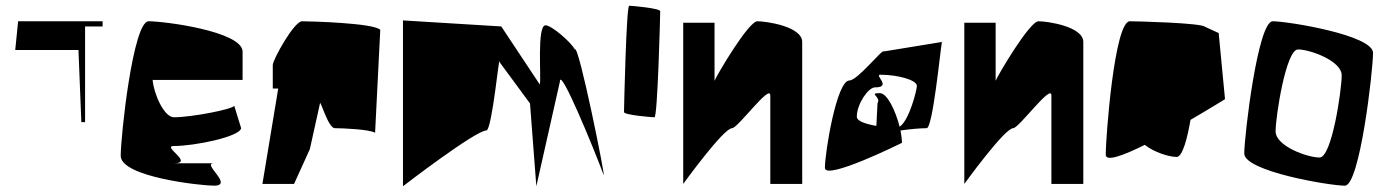

<svg xmlns="http://www.w3.org/2000/svg" viewBox="-20 -640 4833 668"><path d="M33 -466H253L263 -215H276V-548H337V-566H43Z M400 -98C400 -24 680 6 724 6C796 6 680 -72 724 -72H585C657 -72 541 -132 585 -132C657 -132 814 -164 819 -194L795 -272C790 -260 647 -232 585 -232C551 -232 515 -313 511 -362H824V-462C819 -531 554 -566 497 -566C443 -566 400 -168 400 -98Z M893 0H1003L1058 -121L1093 -279C1093 -300 1121 -194 1145 -194C1171 -194 1267 -190 1285 -178L1303 -536C1283 -560 1057 -566 1031 -566C1003 -566 929 -432 929 -414V-332H948Z M1382 8C1382 8 1634 -186 1672 -186C1692 -186 1718 -466 1718 -424L1824 -280L1846 8L1928 -356C1928 -410 2044 -128 2080 -32C2090 -6 1993 -490 1980 -468C1966 -494 1899 -552 1878 -552C1847 -552 1864 -364 1858 -346L1724 -548L1382 -569Z M2151 -250C2151 -240 2247 -232 2257 -232C2268 -232 2277 -591 2277 -601C2277 -611 2180 -620 2169 -620C2159 -620 2151 -260 2151 -250Z M2357 0C2357 0 2497 -194 2527 -194C2547 -194 2660 -350 2660 -308V0H2771V-494C2771 -548 2646 -566 2615 -566C2584 -566 2473 -377 2466 -359V-561H2357Z M2850 -56C2850 -10 3118 -143 3118 -143C3118 -155 3116 -170 3113 -186C3147 -191 3183 -194 3204 -194C3225 -194 3251 -459 3257 -494L3055 -461C3051 -472 2964 -360 2935 -360C2891 -360 2850 -110 2850 -56ZM2961 -234C2961 -278 3001 -336 3024 -336C3085 -336 3020 -380 3043 -380C3103 -380 3170 -362 3170 -341C3170 -328 3144 -222 3110 -199C3096 -254 3067 -316 3041 -316C2999 -316 3047 -304 3033 -281L3029 -202C2994 -208 2961 -218 2961 -234ZM3257 -494H3258C3258 -499 3258 -499 3257 -494Z M3335 0C3335 0 3475 -194 3505 -194C3525 -194 3638 -350 3638 -308V0H3749V-494C3749 -548 3624 -566 3593 -566C3562 -566 3451 -377 3444 -359V-561H3335Z M3827 -102C3827 -76 3888 -99 3963 -136C3994 -111 4046 -94 4074 -94C4095 -94 4112 -165 4122 -223C4189 -262 4242 -295 4242 -295L4220 -525L4172 -547C4160 -560 3939 -566 3911 -566C3857 -566 3827 -160 3827 -102Z M4309 -106C4309 -44 4606 6 4659 6C4711 6 4757 -394 4757 -456C4757 -518 4460 -566 4408 -566C4356 -566 4309 -166 4309 -106ZM4418 -183C4418 -234 4454 -468 4496 -468C4538 -468 4648 -428 4648 -378C4648 -328 4614 -92 4571 -92C4528 -92 4418 -132 4418 -183Z"/></svg>

Font: Crazy Punk
Style: Regular
Weight: 400
Version: Version 1